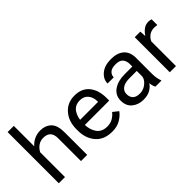

<svg xmlns="http://www.w3.org/2000/svg" viewBox="-10 -1362 1990 1990"><g transform="rotate(-45 984.5 -367.5)"><path d="M72.3 0V-750H163.1V-450.2Q190.4 -483.4 232.4 -503.4Q274.4 -523.4 324.2 -523.4Q396 -523.4 442.1 -479.2Q488.3 -435.1 488.3 -331.5V0H397.5V-332.5Q397.5 -394 369.9 -420.7Q342.3 -447.3 291.5 -447.3Q248 -447.3 214.8 -423.8Q181.6 -400.4 163.1 -363.3V0Z M597.2 -249V-264.6Q597.2 -380.9 660.9 -454.6Q724.6 -528.3 829.6 -528.3Q934.6 -528.3 991.2 -459.5Q1047.9 -390.6 1047.9 -273.4V-236.3H652.8V-308.6H956.5V-320.3Q956.5 -376 924.8 -415Q893.1 -454.1 833.5 -454.1Q761.2 -454.1 725.6 -399.2Q689.9 -344.2 689.9 -264.6V-249Q689.9 -169.4 727.5 -114.5Q765.1 -59.6 844.2 -59.6Q893.1 -59.6 928.2 -81.1Q963.4 -102.5 985.4 -131.8L1043.9 -85.4Q1019.5 -48.8 968.5 -17.1Q917.5 14.6 844.2 14.6Q724.6 14.6 660.9 -59.1Q597.2 -132.8 597.2 -249Z M1130.9 -151.4Q1130.9 -229.5 1192.9 -272.9Q1254.9 -316.4 1350.6 -316.4H1466.8V-351.6Q1466.8 -397.9 1442.9 -427Q1418.9 -456.1 1360.4 -456.1Q1301.8 -456.1 1276.6 -431.9Q1251.5 -407.7 1251.5 -376V-373.5H1161.1V-376Q1161.1 -437 1215.6 -482.7Q1270 -528.3 1362.8 -528.3Q1455.6 -528.3 1506.6 -483.9Q1557.6 -439.5 1557.6 -351.6V-117.2Q1557.6 -85.4 1562.5 -57.4Q1567.4 -29.3 1576.2 -7.8V0H1488.3Q1481.4 -12.2 1475.8 -31.7Q1470.2 -51.3 1468.8 -70.8Q1450.7 -39.1 1410.4 -14.6Q1370.1 9.8 1306.6 9.8Q1233.4 9.8 1182.1 -31.7Q1130.9 -73.2 1130.9 -151.4ZM1221.7 -156.2Q1221.7 -112.3 1247.1 -87.4Q1272.5 -62.5 1326.2 -62.5Q1379.9 -62.5 1423.3 -99.6Q1466.8 -136.7 1466.8 -178.2V-252H1360.4Q1292 -252 1256.8 -226.1Q1221.7 -200.2 1221.7 -156.2Z M1699.2 0V-513.7H1781.2L1785.2 -447.8H1788.1Q1807.6 -480 1839.4 -504.2Q1871.1 -528.3 1915 -528.3Q1925.8 -528.3 1937.5 -525.9Q1949.2 -523.4 1954.1 -521.5V-437.5Q1944.3 -439.5 1933.6 -440.4Q1922.9 -441.4 1910.2 -441.4Q1866.2 -441.4 1835.4 -418.5Q1804.7 -395.5 1790 -361.3V0Z"/></g></svg>

Font: RobotoFlex
Style: Regular
Weight: 400
Designer: Berlow after Robertson
Foundry: Google
Version: Version 2.136